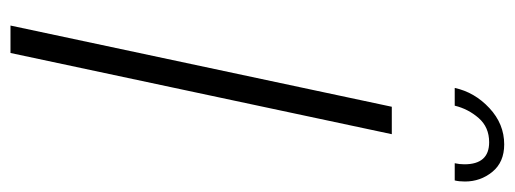

<svg xmlns="http://www.w3.org/2000/svg" viewBox="-320 -638 958 357"><g transform="rotate(90 158.5 -459.0)"><path d="M178 -709H229L78 0H27ZM143 -826Q151 -863 180.5 -890.5Q210 -918 248 -918Q281 -918 299 -896Q317 -874 317 -845Q317 -834 315 -826H283Q284 -831 284.5 -835Q285 -839 285 -844Q285 -890 244 -890Q216 -890 199 -870.5Q182 -851 176 -826Z"/></g></svg>

Font: Raleway Light
Style: Italic
Weight: 300
Italic angle: -12°
Designer: Matt McInerney, Pablo Impallari, Rodrigo Fuenzalida
Foundry: Matt McInerney, Pablo Impallari, Rodrigo Fuenzalida
Version: Version 4.026